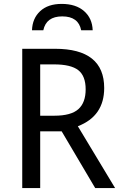

<svg xmlns="http://www.w3.org/2000/svg" viewBox="-20 -964 640 984"><path d="M94 -714H262Q514 -714 514 -513Q514 -369 379 -317L570 0H468L296 -291H186V0H94ZM259 -371Q344 -371 381.5 -404.5Q419 -438 419 -506Q419 -575 381 -604.5Q343 -634 257 -634H186V-371ZM455 -809H396Q382 -880 299 -880Q217 -880 202 -809H144Q146 -870 186 -907Q226 -944 296 -944Q369 -944 411 -907Q453 -870 455 -809Z"/></svg>

Font: Noto Sans Mono UI
Style: Regular
Weight: 400
Monospace: yes
Designer: Monotype Design team
Foundry: Monotype Imaging Inc.
Version: Version 1.000